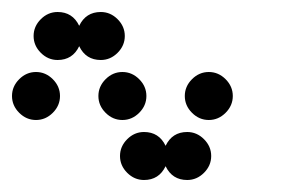

<svg xmlns="http://www.w3.org/2000/svg" viewBox="-20 -700 472 320"><path d="M220 -480Q245 -480 256 -457Q267 -480 292 -480Q308 -480 320 -468Q332 -456 332 -440Q332 -424 320 -412Q308 -400 292 -400Q267 -400 256 -423Q245 -400 220 -400Q204 -400 192 -412Q180 -424 180 -440Q180 -456 192 -468Q204 -480 220 -480ZM300 -512Q288 -524 288 -540Q288 -556 300 -568Q312 -580 328 -580Q344 -580 356 -568Q368 -556 368 -540Q368 -524 356 -512Q344 -500 328 -500Q312 -500 300 -512ZM156 -512Q144 -524 144 -540Q144 -556 156 -568Q168 -580 184 -580Q200 -580 212 -568Q224 -556 224 -540Q224 -524 212 -512Q200 -500 184 -500Q168 -500 156 -512ZM12 -512Q0 -524 0 -540Q0 -556 12 -568Q24 -580 40 -580Q56 -580 68 -568Q80 -556 80 -540Q80 -524 68 -512Q56 -500 40 -500Q24 -500 12 -512ZM76 -680Q101 -680 112 -657Q123 -680 148 -680Q164 -680 176 -668Q188 -656 188 -640Q188 -624 176 -612Q164 -600 148 -600Q123 -600 112 -623Q101 -600 76 -600Q60 -600 48 -612Q36 -624 36 -640Q36 -656 48 -668Q60 -680 76 -680Z"/></svg>

Font: Dotrice Condensed
Style: Regular
Weight: 400
Width: 2
Monospace: yes
Designer: Paul Flo Williams
Foundry: His Deeds Are Dust
Version: Version 1.001